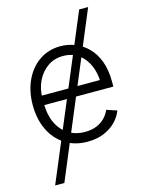

<svg xmlns="http://www.w3.org/2000/svg" viewBox="-136 -808 822 1092"><g transform="rotate(-15 275.5 -262.0)"><path d="M493.2 -727.5 103.5 204.1H49.3L440.4 -727.5ZM293.5 11.7Q217.3 11.7 161.4 -24.2Q105.5 -60.1 75 -123.5Q44.4 -187 44.4 -269.5Q44.4 -352.1 74.7 -416Q105 -480 158.7 -516.6Q212.4 -553.2 282.7 -553.2Q327.1 -553.2 368.7 -536.9Q410.2 -520.5 443.1 -487.3Q476.1 -454.1 495.4 -403.1Q514.6 -352.1 514.6 -281.7V-253.4H88.4V-309.1H480.5L451.2 -287.6Q451.2 -347.2 431.2 -394Q411.1 -440.9 373.5 -468.3Q335.9 -495.6 282.7 -495.6Q230.5 -495.6 191.2 -468Q151.9 -440.4 129.9 -394.8Q107.9 -349.1 107.9 -294.9V-262.2Q107.9 -196.8 130.6 -148.2Q153.3 -99.6 195.1 -72.8Q236.8 -45.9 293.5 -45.9Q332.5 -45.9 361.8 -58.1Q391.1 -70.3 411.1 -91.1Q431.2 -111.8 440.9 -136.2L501.5 -116.2Q488.8 -82 460.7 -53Q432.6 -23.9 390.4 -6.1Q348.1 11.7 293.5 11.7Z"/></g></svg>

Font: Inter Tight Light
Style: Regular
Weight: 300
Designer: Rasmus Andersson
Foundry: rsms
Version: Version 3.004